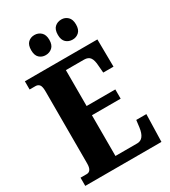

<svg xmlns="http://www.w3.org/2000/svg" viewBox="-220 -1029 1004 1135"><g transform="rotate(-30 281.5 -461.5)"><path d="M18 -56H60Q94 -56 94 -109V-600Q94 -635 84.5 -646.5Q75 -658 58 -658H18V-714H513L515 -527H445L441 -575Q439 -614 426.5 -632Q414 -650 385 -650H261V-405H457V-342H261V-64H410Q458 -64 468 -139L474 -187H543L538 0H18ZM142 -854Q142 -890 159.5 -906.5Q177 -923 203 -923Q229 -923 247.5 -906Q266 -889 266 -854Q266 -819 247.5 -802.5Q229 -786 203 -786Q177 -786 159.5 -802.5Q142 -819 142 -854ZM324 -854Q324 -890 342 -906.5Q360 -923 387 -923Q412 -923 430 -906Q448 -889 448 -854Q448 -819 430 -802.5Q412 -786 387 -786Q360 -786 342 -802.5Q324 -819 324 -854Z"/></g></svg>

Font: Noto Serif CondBlack
Style: Regular
Weight: 900
Width: 3
Designer: Monotype Design Team
Foundry: Monotype Imaging Inc.
Version: Version 1.001